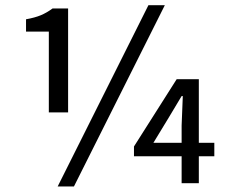

<svg xmlns="http://www.w3.org/2000/svg" viewBox="-20 -687 851 720"><path d="M77.6 -568.4V-614.7Q110.8 -620.6 133.1 -629.9Q155.3 -639.2 177.2 -655.3H235.4V-265.6H163.1V-568.4ZM536.6 -667.5H598.1L257.3 12.2H196.3ZM725.6 -101.1V0H661.1V-101.1H482.4V-137.7L642.6 -390.1H725.6V-151.4H783.7V-101.1ZM661.1 -216.3 665.5 -326.7H661.1L612.8 -246.1L555.2 -151.4H661.1Z"/></svg>

Font: Varta SemiBold
Style: Regular
Weight: 600
Designer: Joana Correia, Viktoriya Grabowska, Eben Sorkin
Foundry: Sorkin Type
Version: Version 1.003; ttfautohint (v1.3) -l 8 -r 24 -G 200 -x 12 -H